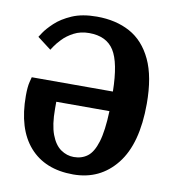

<svg xmlns="http://www.w3.org/2000/svg" viewBox="-77 -728 736 811"><g transform="rotate(10 290.5 -323.0)"><path d="M274 -660Q356 -660 416.5 -627Q477 -594 511 -522Q545 -450 545 -334Q545 -162 475 -74Q405 14 290 14Q169 14 102.5 -61.5Q36 -137 36 -279Q36 -317 41.5 -338.5Q47 -360 47 -360H395Q393 -484 360.5 -535Q328 -586 254 -586Q217 -586 188.5 -571Q160 -556 141.5 -536.5Q123 -517 113.5 -502.5Q104 -488 104 -488L45 -533Q45 -533 57.5 -552Q70 -571 97 -596.5Q124 -622 167.5 -641Q211 -660 274 -660ZM395 -276H167V-246Q167 -177 182.5 -136Q198 -95 224 -77Q250 -59 280 -59Q314 -59 338.5 -77.5Q363 -96 377.5 -143.5Q392 -191 395 -276Z"/></g></svg>

Font: Arsenal SC
Style: Bold
Weight: 700
Designer: Andrij Shevchenko
Foundry: Stairsfor
Version: Version 2.001; ttfautohint (v1.8.4.7-5d5b)